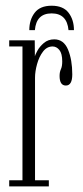

<svg xmlns="http://www.w3.org/2000/svg" viewBox="-20 -668 296 688"><path d="M13 0V-22H60.5V-501.5H13V-523.5H104.5L105 -466.5Q106 -471.5 114 -486.2Q122 -501 137.2 -514Q152.5 -527 174.5 -527Q208.5 -527 223.8 -490.2Q239 -453.5 239 -401.5Q239 -361.5 216 -361.5Q193.5 -361.5 193.5 -396Q193.5 -410 198.2 -420Q203 -430 203 -448Q203 -476 192.8 -488.8Q182.5 -501.5 168.5 -501.5Q148 -501.5 134 -483Q120 -464.5 112.8 -438.2Q105.5 -412 105.5 -389.5V-22H155V0ZM165 -647.5Q206.5 -647.5 225.8 -622.2Q245 -597 245 -560H225.5Q220 -620 165 -620Q110 -620 105 -560H85Q85 -597 104.2 -622.2Q123.5 -647.5 165 -647.5Z"/></svg>

Font: Imbue 50pt ExtraLight
Style: Regular
Weight: 200
Designer: Tyler Finck
Foundry: Etcetera Type Company
Version: Version 1.102; ttfautohint (v1.8.3)